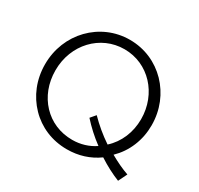

<svg xmlns="http://www.w3.org/2000/svg" viewBox="-178 -1057 1346 1300"><g transform="rotate(30 495.0 -406.5)"><path d="M924.5 -41.5C878 -57.5 828.5 -81 776.5 -110.5C816 -149 847 -194 868.5 -246.5C890 -298.5 900.5 -353.5 900.5 -411.5C900.5 -531 855.5 -637 780 -715.5C704 -793.5 601 -840 485 -840C369 -840 265.5 -793 189.5 -715C113.5 -636.5 68.5 -529.5 68.5 -409.5C68.5 -289.5 113 -184 188 -106.5C263 -29 366 16 483.5 16C574 16 654.5 -9.5 725 -60C781 -23.5 837 5.5 891 27ZM483 -57.5C387.5 -57.5 305 -94 245 -157.5C185 -221 150 -309 150 -409.5C150 -611 296.5 -766.5 485 -766.5C672.5 -766.5 818 -611 818 -411.5C818 -309 778.5 -214.5 707 -150C647.5 -190 593.5 -235 544 -285.5L510 -245.5C553.5 -197 604 -150.5 658.5 -110.5C608 -76 547.5 -57.5 483 -57.5Z"/></g></svg>

Font: Spartan
Style: Regular
Weight: 400
Designer: Matt Bailey, Mirko Velimirovic
Foundry: Matt Bailey
Version: Version 1.003